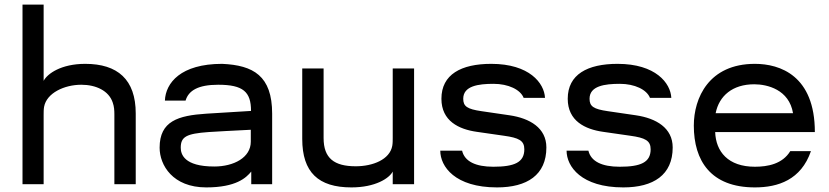

<svg xmlns="http://www.w3.org/2000/svg" viewBox="-20 -802 3609 836"><path d="M78 0H170V-302C170 -313 170 -326 172 -337C183 -397 260 -433 334 -433C398 -433 454 -407 471 -355C477 -338 478 -321 478 -304V0H571V-308C571 -456 492 -524 351 -524C246 -524 186 -481 170 -450V-782H78Z M878 14C1008 14 1052 -28 1074 -55V0H1165V-307C1165 -472 1083 -518 947 -524C767 -524 701 -441 698 -364H788C801 -408 843 -433 930 -433C1039 -433 1073 -402 1073 -319L878 -307C756 -299 675 -275 675 -159C675 -83 732 14 878 14ZM767 -159C767 -207 792 -220 888 -227C906 -228 1003 -234 1072 -237V-185C1072 -116 998 -77 913 -77C781 -77 767 -131 767 -159Z M1510 14C1615 14 1675 -26 1690 -55V0H1783V-504H1690V-202C1690 -191 1690 -178 1688 -167C1677 -107 1603 -78 1529 -78C1435 -78 1389 -113 1389 -201V-504H1296V-197C1296 -52 1366 14 1510 14Z M2144 14C2275 14 2359 -40 2359 -160C2359 -245 2287 -287 2199 -300L2076 -318C2014 -327 1997 -339 1997 -372C1997 -428 2063 -437 2129 -437C2193 -437 2246 -412 2260 -376H2353C2350 -440 2285 -524 2119 -524C1988 -524 1902 -478 1902 -372C1902 -275 1978 -239 2056 -228L2174 -211C2239 -202 2263 -190 2263 -152C2263 -95 2220 -76 2128 -76C2051 -76 2003 -99 1992 -146H1897C1897 -77 1961 14 2144 14Z M2694 14C2825 14 2909 -40 2909 -160C2909 -245 2837 -287 2749 -300L2626 -318C2564 -327 2547 -339 2547 -372C2547 -428 2613 -437 2679 -437C2743 -437 2796 -412 2810 -376H2903C2900 -440 2835 -524 2669 -524C2538 -524 2452 -478 2452 -372C2452 -275 2528 -239 2606 -228L2724 -211C2789 -202 2813 -190 2813 -152C2813 -95 2770 -76 2678 -76C2601 -76 2553 -99 2542 -146H2447C2447 -77 2511 14 2694 14Z M3267 14C3368 14 3468 -19 3511 -144H3421C3387 -88 3323 -76 3267 -76C3150 -76 3097 -142 3094 -227H3528C3528 -473 3376 -524 3267 -524C3066 -524 3001 -375 3001 -255C3001 -103 3074 14 3267 14ZM3096 -309C3111 -385 3170 -435 3264 -435C3321 -435 3416 -412 3433 -309Z"/></svg>

Font: Hibana 45 SubMedium
Style: Regular
Weight: 500
Width: 6
Designer: pygmalion
Foundry: ybstudio
Version: Version 2021.007;FEAKit 1.0